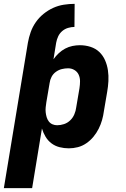

<svg xmlns="http://www.w3.org/2000/svg" viewBox="-35 -763 655 998"><path d="M110 -541Q115 -569 124.5 -596Q134 -623 151 -647.5Q168 -672 191.5 -691Q215 -710 241.5 -722Q268 -734 296.5 -738.5Q325 -743 353 -743L352 -623Q336 -623 319 -618Q302 -613 288.5 -601.5Q275 -590 267.5 -574Q260 -558 257 -541ZM-15 215 110 -541H257L243 -455Q255 -472 270.5 -486.5Q286 -501 304 -510.5Q322 -520 341.5 -524Q361 -528 380 -528Q409 -528 435.5 -519.5Q462 -511 481 -493Q500 -475 511 -450Q522 -425 526 -397.5Q530 -370 528.5 -341.5Q527 -313 522 -285L505 -185Q502 -162 495.5 -139Q489 -116 478 -94Q467 -72 451 -52.5Q435 -33 414 -18.5Q393 -4 369.5 2Q346 8 323 8Q298 8 274.5 2Q251 -4 232.5 -18Q214 -32 202 -52Q190 -72 183 -95L132 215ZM262 -112Q280 -112 298 -118Q316 -124 330 -137.5Q344 -151 351.5 -169Q359 -187 361 -204L378 -304Q381 -323 381 -341Q381 -359 374 -374.5Q367 -390 352 -399Q337 -408 319 -408Q303 -408 286.5 -404Q270 -400 255.5 -389.5Q241 -379 233 -363.5Q225 -348 223 -332L206 -232Q204 -219 202.5 -205.5Q201 -192 202.5 -179Q204 -166 207.5 -154Q211 -142 218.5 -132Q226 -122 237.5 -117Q249 -112 262 -112Z"/></svg>

Font: Iosevka Aile Heavy Oblique
Style: Regular
Weight: 900
Italic angle: -9°
Designer: Belleve Invis
Foundry: Belleve Invis
Version: Version 31.1.0; ttfautohint (v1.8.4)